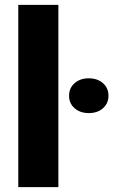

<svg xmlns="http://www.w3.org/2000/svg" viewBox="-20 -770 466 790"><path d="M220.2 -750V0H55.2V-750ZM264.2 -376Q264.2 -407.7 286.9 -427.7Q309.6 -447.8 345.2 -447.8Q381.3 -447.8 403.8 -427.7Q426.3 -407.7 426.3 -376Q426.3 -344.7 403.8 -324.7Q381.3 -304.7 345.2 -304.7Q309.6 -304.7 286.9 -324.7Q264.2 -344.7 264.2 -376Z"/></svg>

Font: Vazirmatn RD UI Black
Style: Regular
Weight: 900
Designer: Saber Rastikerdar
Foundry: Saber Rastikerdar
Version: Version 33.003